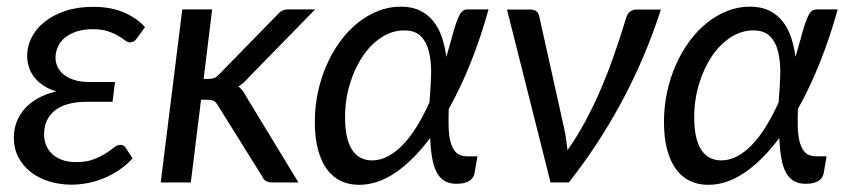

<svg xmlns="http://www.w3.org/2000/svg" viewBox="-20 -534 2490 562"><path d="M368 -70.5Q350 -50.5 328.2 -36Q306.5 -21.5 283.2 -12Q260 -2.5 236 2Q212 6.5 189.5 6.5Q154 6.5 123 -3.2Q92 -13 69.2 -31Q46.5 -49 33.5 -74.2Q20.5 -99.5 20.5 -130.5Q20.5 -154.5 28.2 -175.8Q36 -197 51.5 -214.8Q67 -232.5 90.2 -245.8Q113.5 -259 144.5 -266.5Q120.5 -274 104.2 -285.5Q88 -297 78 -311Q68 -325 63.8 -340.5Q59.5 -356 59.5 -371Q59.5 -398 72.2 -423.8Q85 -449.5 109.8 -469.5Q134.5 -489.5 170.5 -501.8Q206.5 -514 253 -514Q304.5 -514 342.8 -497.5Q381 -481 404.5 -454.5L381.5 -423Q375.5 -414.5 370.8 -412.2Q366 -410 359.5 -410Q353.5 -410 345.8 -416Q338 -422 326 -429.2Q314 -436.5 296 -442.5Q278 -448.5 251.5 -448.5Q224.5 -448.5 204.2 -441.8Q184 -435 170.2 -423.8Q156.5 -412.5 149.5 -397.2Q142.5 -382 142.5 -365.5Q142.5 -350.5 149 -337.2Q155.5 -324 168 -314.5Q180.5 -305 198.8 -299.5Q217 -294 240.5 -294H316.5L309.5 -236H233.5Q202 -236 178.5 -229.2Q155 -222.5 139.8 -210Q124.5 -197.5 116.8 -180Q109 -162.5 109 -141Q109 -123.5 115.2 -108.5Q121.5 -93.5 133.5 -82.5Q145.5 -71.5 163 -65.5Q180.5 -59.5 203 -59.5Q233 -59.5 253.8 -67.5Q274.5 -75.5 289 -84.8Q303.5 -94 313.5 -102Q323.5 -110 332 -110Q342.5 -110 347.5 -102Z M601 -506.5 576 -303H591Q599.5 -303 606.5 -305.5Q613.5 -308 622 -317L789.5 -488.5Q796.5 -497 804.5 -501.8Q812.5 -506.5 824 -506.5H902.5L708.5 -308Q694 -290.5 678 -281Q685.5 -275 691 -267.2Q696.5 -259.5 701.5 -250L853.5 0H777.5Q766.5 0 759.2 -3.8Q752 -7.5 747.5 -17.5L618 -225Q612 -235.5 605.5 -238.8Q599 -242 585 -242H568.5L538.5 0H450.5L513.5 -506.5Z M1069.5 -64.5Q1093.5 -64.5 1116.2 -76.8Q1139 -89 1160 -111Q1181 -133 1200.2 -164.2Q1219.5 -195.5 1237 -234Q1240.5 -274.5 1241.8 -312.5Q1243 -350.5 1236.2 -380Q1229.5 -409.5 1212.5 -427.2Q1195.5 -445 1163 -445Q1128 -445 1096.5 -424.5Q1065 -404 1041.5 -369Q1018 -334 1004 -287.8Q990 -241.5 990 -190.5Q990 -128 1010.2 -96.2Q1030.5 -64.5 1069.5 -64.5ZM1410 -506.5Q1387 -423.5 1357.5 -350Q1328 -276.5 1293.5 -215Q1292.5 -186 1293.2 -160.8Q1294 -135.5 1299.2 -116.8Q1304.5 -98 1315.5 -87.2Q1326.5 -76.5 1347 -76.5H1377.5L1369 -27Q1368 -21.5 1365 -16Q1362 -10.5 1356 -6Q1350 -1.5 1340.2 1.2Q1330.5 4 1316 4Q1295 4 1280.8 -4.8Q1266.5 -13.5 1257.8 -30.5Q1249 -47.5 1244.8 -72.5Q1240.5 -97.5 1239 -130Q1190.5 -65 1138 -29Q1085.5 7 1031 7Q1001.5 7 977.8 -4.2Q954 -15.5 937 -38.5Q920 -61.5 910.8 -96Q901.5 -130.5 901.5 -177Q901.5 -221.5 910.5 -263.8Q919.5 -306 936 -343.5Q952.5 -381 975.5 -412.5Q998.5 -444 1026.5 -466.5Q1054.5 -489 1086.5 -501.8Q1118.5 -514.5 1153 -514.5Q1186 -514.5 1209.5 -503Q1233 -491.5 1248.8 -471.5Q1264.5 -451.5 1273.5 -424.8Q1282.5 -398 1286.5 -367.5Q1290 -379 1293.2 -391Q1296.5 -403 1300 -415Q1308 -445 1314 -463Q1320 -481 1325.5 -490.8Q1331 -500.5 1336.5 -503.5Q1342 -506.5 1349.5 -506.5Z M1914.5 -506Q1868 -362.5 1799.2 -235.2Q1730.5 -108 1645 0H1591.5L1464 -506H1534Q1544 -506 1550.2 -500.8Q1556.5 -495.5 1558 -488L1631.5 -157.5Q1635 -141.5 1637.2 -126Q1639.5 -110.5 1641 -94.5Q1669.5 -134.5 1693.8 -179.8Q1718 -225 1739 -274Q1760 -323 1778 -374.8Q1796 -426.5 1812 -479Q1816 -494 1824.2 -500Q1832.5 -506 1841.5 -506Z M2091.5 -64.5Q2115.5 -64.5 2138.2 -76.8Q2161 -89 2182 -111Q2203 -133 2222.2 -164.2Q2241.5 -195.5 2259 -234Q2262.5 -274.5 2263.8 -312.5Q2265 -350.5 2258.2 -380Q2251.5 -409.5 2234.5 -427.2Q2217.5 -445 2185 -445Q2150 -445 2118.5 -424.5Q2087 -404 2063.5 -369Q2040 -334 2026 -287.8Q2012 -241.5 2012 -190.5Q2012 -128 2032.2 -96.2Q2052.5 -64.5 2091.5 -64.5ZM2432 -506.5Q2409 -423.5 2379.5 -350Q2350 -276.5 2315.5 -215Q2314.5 -186 2315.2 -160.8Q2316 -135.5 2321.2 -116.8Q2326.5 -98 2337.5 -87.2Q2348.5 -76.5 2369 -76.5H2399.5L2391 -27Q2390 -21.5 2387 -16Q2384 -10.5 2378 -6Q2372 -1.5 2362.2 1.2Q2352.5 4 2338 4Q2317 4 2302.8 -4.8Q2288.5 -13.5 2279.8 -30.5Q2271 -47.5 2266.8 -72.5Q2262.5 -97.5 2261 -130Q2212.5 -65 2160 -29Q2107.5 7 2053 7Q2023.5 7 1999.8 -4.2Q1976 -15.5 1959 -38.5Q1942 -61.5 1932.8 -96Q1923.5 -130.5 1923.5 -177Q1923.5 -221.5 1932.5 -263.8Q1941.5 -306 1958 -343.5Q1974.5 -381 1997.5 -412.5Q2020.5 -444 2048.5 -466.5Q2076.5 -489 2108.5 -501.8Q2140.5 -514.5 2175 -514.5Q2208 -514.5 2231.5 -503Q2255 -491.5 2270.8 -471.5Q2286.5 -451.5 2295.5 -424.8Q2304.5 -398 2308.5 -367.5Q2312 -379 2315.2 -391Q2318.5 -403 2322 -415Q2330 -445 2336 -463Q2342 -481 2347.5 -490.8Q2353 -500.5 2358.5 -503.5Q2364 -506.5 2371.5 -506.5Z"/></svg>

Font: Lato 2
Style: Italic
Weight: 400
Italic angle: -7°
Designer: Lukasz Dziedzic with Adam Twardoch and Botio Nikoltchev
Foundry: tyPoland Lukasz Dziedzic
Version: Version 2.015; 2015-08-06; http://www.latofonts.com/